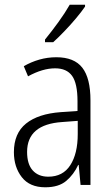

<svg xmlns="http://www.w3.org/2000/svg" viewBox="-20 -785 475 815"><path d="M219 -542Q295 -542 329.5 -497.5Q364 -453 364 -359V0H322L314 -85H312Q293 -44 261 -17Q229 10 172 10Q106 10 72.5 -33Q39 -76 39 -139Q39 -219 90.5 -260.5Q142 -302 238 -309L309 -314V-355Q309 -431 286 -463Q263 -495 214 -495Q161 -495 99 -461L81 -504Q112 -522 147 -532Q182 -542 219 -542ZM244 -267Q95 -257 95 -140Q95 -88 119 -61.5Q143 -35 185 -35Q247 -35 278.5 -84Q310 -133 310 -216V-272ZM341 -757Q326 -735 302.5 -707Q279 -679 253 -652Q227 -625 206 -606H171V-617Q201 -654 228.5 -692Q256 -730 276 -765H341Z"/></svg>

Font: Noto Sans Gurmukhi Condensed Light
Style: Regular
Weight: 300
Width: 3
Designer: Jelle Bosma - Monotype Design Team
Foundry: Monotype Imaging Inc.
Version: Version 2.004; ttfautohint (v1.8.4.7-5d5b)